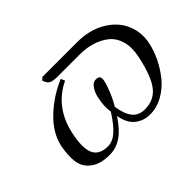

<svg xmlns="http://www.w3.org/2000/svg" viewBox="-94 -678 899 899"><g transform="rotate(-45 355.5 -228.5)"><path d="M626 -216.8Q637.2 -269.5 626 -310.1Q614.7 -350.6 586.2 -373.8Q557.6 -397 520.3 -408.4Q482.9 -419.9 439.5 -419.9H292.5Q262.7 -419.9 249.3 -426.8Q235.8 -433.6 228.5 -458L241.7 -469.2H470.7Q552.7 -469.2 612.1 -434.3Q671.4 -399.4 695.3 -343.8Q719.2 -288.1 705.6 -225.1Q697.3 -185.5 677.5 -145Q657.7 -104.5 628.7 -68.8Q599.6 -33.2 559.1 -10.5Q518.6 12.2 474.6 12.2Q431.6 12.2 399.9 -12.9Q368.2 -38.1 358.9 -92.8Q322.8 -37.6 285.9 -12.7Q249 12.2 205.6 12.2Q169.9 12.2 142.8 2.9Q115.7 -6.3 94.7 -28.3Q73.7 -50.3 69.3 -86.7Q64.9 -123 74.7 -176.8Q89.8 -248.5 152.1 -308.1Q214.4 -367.7 295.4 -401.9L304.2 -381.8Q184.1 -324.2 154.3 -184.1Q136.2 -100.1 154.3 -61Q172.4 -22 228.5 -22Q259.8 -22 289.1 -47.6Q318.4 -73.2 353 -127.9Q346.2 -166.5 357.4 -217.8Q362.8 -243.7 377 -263.9Q391.1 -284.2 408.2 -284.2Q427.2 -284.2 431.9 -274.7Q436.5 -265.1 431.6 -247.1Q427.2 -226.6 412.8 -191.7Q398.4 -156.7 381.8 -130.9Q389.6 -76.2 411.4 -49.1Q433.1 -22 473.6 -22Q534.2 -22 568.8 -66.2Q603.5 -110.4 626 -216.8Z"/></g></svg>

Font: Linux Biolinum O
Style: Italic
Weight: 400
Italic angle: -12°
Designer: Philipp H. Poll
Foundry: Philipp H. Poll
Version: Version 1.1.3